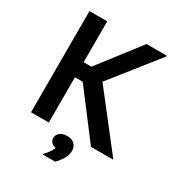

<svg xmlns="http://www.w3.org/2000/svg" viewBox="-192 -773 988 1068"><g transform="rotate(30 302.0 -239.5)"><path d="M183.3 0V-290.8H233.3L454.2 0H594.2V-5L328.3 -345.8L565.8 -645V-650H435.8L233.3 -387.5H183.3V-650H69.2V0ZM323.3 170.8C349.2 143.3 374.2 109.2 374.2 74.2C374.2 39.2 353.3 13.3 309.2 13.3C270.8 13.3 247.5 35 247.5 61.7C247.5 87.5 268.3 100 287.5 103.3C280 122.5 260 151.7 242.5 167.5V170.8Z"/></g></svg>

Font: Familjen Grotesk Medium
Style: Regular
Weight: 500
Designer: Anders Wikstroem, Jonas Baeckman, Matilda Gysing, Kristian Moeller
Foundry: Familjen STHLM AB
Version: Version 2.000